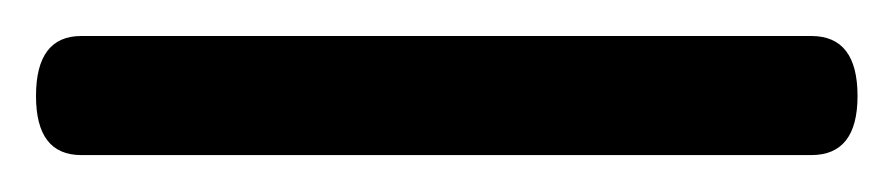

<svg xmlns="http://www.w3.org/2000/svg" viewBox="-20 82 485 104"><path d="M-0.5 134Q-0.5 101.5 24 101.5H419.5Q444.5 101.5 444.5 134Q444.5 166 419.5 166H24Q-0.5 166 -0.5 134Z"/></svg>

Font: Fraunces 72pt S050 SemiBold
Style: Regular
Weight: 600
Version: Version 1.000; ttfautohint (v1.8.3)